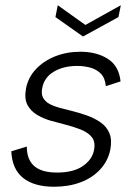

<svg xmlns="http://www.w3.org/2000/svg" viewBox="-20 -704 510 731"><path d="M82 -146Q82 -113 94.5 -91Q107 -69 132.5 -58Q158 -47 197 -47Q259 -47 295 -71.5Q331 -96 338 -133Q344 -164 329.5 -182Q315 -200 287 -211Q259 -222 227 -230Q203 -236 174.5 -244Q146 -252 121.5 -266.5Q97 -281 84.5 -304.5Q72 -328 79 -367Q87 -409 116.5 -440.5Q146 -472 190 -489.5Q234 -507 286 -507Q348 -507 390.5 -480Q433 -453 439 -394L383 -376Q380 -408 363 -424.5Q346 -441 322 -447Q298 -453 274 -453Q222 -453 185.5 -431.5Q149 -410 141 -370Q136 -347 144 -332Q152 -317 169 -308Q186 -299 208.5 -293Q231 -287 256 -281Q284 -274 312 -264Q340 -254 363 -238Q386 -222 396.5 -197Q407 -172 400 -134Q391 -91 361.5 -59Q332 -27 287 -10Q242 7 186 7Q110 7 68 -26.5Q26 -60 23 -128ZM440 -684 431 -639 296 -565 191 -639 200 -684 305 -609Z"/></svg>

Font: Albert Sans Light
Style: Italic
Weight: 300
Italic angle: -11.25°
Designer: Andreas Rasmussen
Foundry: a.Foundry
Version: Version 1.025